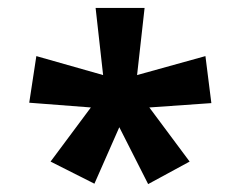

<svg xmlns="http://www.w3.org/2000/svg" viewBox="-20 -765 599 486"><path d="M108 -356 210 -493 54 -505 72 -623 241 -575 222 -745H346L327 -575L500 -623L515 -504L358 -493L460 -356L355 -299L282 -443L219 -300Z"/></svg>

Font: Noto Sans Devanagari UI ExtraCondensed
Style: Bold
Weight: 700
Width: 2
Designer: Jelle Bosma - Monotype Design Team
Foundry: Monotype Imaging Inc.
Version: Version 2.004